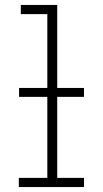

<svg xmlns="http://www.w3.org/2000/svg" viewBox="-20 -755 415 775"><path d="M56 0V-37H171V-698H64V-735H211V-37H319V0ZM57 -364V-400H319V-364Z"/></svg>

Font: Zed Sans Extralight
Style: Regular
Weight: 200
Designer: Belleve Invis
Foundry: Belleve Invis
Version: Version 1.0.0; ttfautohint (v1.8.4)